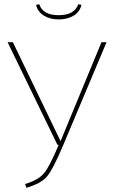

<svg xmlns="http://www.w3.org/2000/svg" viewBox="-20 -881 536 910"><path d="M485 -681 280 -194Q232 -80 203.5 -45.5Q175 -11 105 9L99 -9Q160 -27 187 -58Q214 -89 258 -194L252 -195L16 -681H41L267 -212L461 -681ZM258 -789Q216 -789 187 -807.5Q158 -826 151 -858L166 -861Q183 -809 258 -809Q333 -809 351 -861L366 -858Q359 -826 330 -807.5Q301 -789 258 -789Z"/></svg>

Font: FiraSans
Style: Regular
Weight: 150
Designer: Carrois Corporate & Edenspiekermann AG
Foundry: Carrois Corporate GbR & Edenspiekermann AG
Version: Version 3.106;PS 003.106;hotconv 1.0.70;makeotf.lib2.5.58329